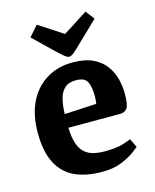

<svg xmlns="http://www.w3.org/2000/svg" viewBox="-111 -795 712 882"><g transform="rotate(-15 245.5 -353.5)"><path d="M266 12Q192 12 138.5 -11.5Q85 -35 55 -90Q25 -145 25 -238Q25 -324 55.5 -384.5Q86 -445 139.5 -477Q193 -509 262 -509Q321 -509 359.5 -490.5Q398 -472 419.5 -442Q441 -412 449.5 -377Q458 -342 458 -308Q458 -256 447 -240Q436 -224 412 -224H167Q168 -177 180 -143.5Q192 -110 220.5 -93Q249 -76 299 -76Q360 -76 392 -87Q424 -98 427 -100L447 -58Q443 -54 420 -37Q397 -20 358.5 -4Q320 12 266 12ZM167 -289 319 -297Q322 -315 322 -330Q322 -379 309.5 -402.5Q297 -426 256 -426Q221 -426 202 -408Q183 -390 175.5 -359Q168 -328 167 -289ZM256 -538Q247 -538 233 -549.5Q219 -561 197 -582L106 -670L149 -719L264 -644L381 -719L413 -677L314 -582Q293 -561 279 -549.5Q265 -538 256 -538Z"/></g></svg>

Font: Faustina
Style: Bold
Weight: 700
Designer: Alfonso Garcia
Foundry: http://www.omnibus-type.com
Version: Version 1.200